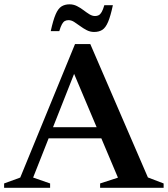

<svg xmlns="http://www.w3.org/2000/svg" viewBox="-30 -890 796 910"><path d="M171.5 -234.5V-287H509.5V-234.5ZM671 -49 745.5 -20.5V0H444.5V-20.5L529 -48L308.5 -570L333.5 -571L127 -48.5L207.5 -20.5V0H-10.5V-20.5L66 -48.5L325.5 -681H398ZM505 -865.5Q494 -813.5 482.2 -786Q470.5 -758.5 454.8 -748.5Q439 -738.5 416 -738.5Q397.5 -738.5 381 -747Q364.5 -755.5 349.8 -766.5Q335 -777.5 321.5 -786Q308 -794.5 295 -794.5Q285 -794.5 277.5 -790.5Q270 -786.5 263.8 -775.5Q257.5 -764.5 251 -742.5H210.5Q222 -795 233.8 -822.2Q245.5 -849.5 261.5 -859.5Q277.5 -869.5 299.5 -869.5Q318.5 -869.5 334.8 -861.2Q351 -853 365.8 -841.8Q380.5 -830.5 394 -822.2Q407.5 -814 420.5 -814Q430.5 -814 438 -818Q445.5 -822 452 -833.2Q458.5 -844.5 464.5 -865.5Z"/></svg>

Font: Newsreader 24pt SemiBold
Style: Regular
Weight: 600
Designer: Hugues Gentile
Foundry: Production Type
Version: Version 1.003